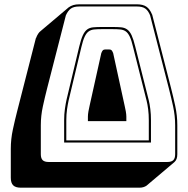

<svg xmlns="http://www.w3.org/2000/svg" viewBox="-20 -750 870 889"><path d="M626 119H76Q52 119 41 108Q30 97 30 73V-61Q30 -106 39.5 -150Q49 -194 59 -233L146 -573L147 -574Q151 -585 156.5 -593.5Q162 -602 169 -607L298 -716Q308 -723 319.5 -726.5Q331 -730 347 -730H614Q642 -730 658 -719Q674 -708 684 -683L685 -682V-681L772 -342Q782 -303 791.5 -259Q801 -215 801 -170V-36Q801 -23 797.5 -14Q794 -5 787 1L658 110Q652 114 644 116.5Q636 119 626 119ZM755 0Q774 0 782.5 -8.5Q791 -17 791 -36V-170Q791 -214 781.5 -257.5Q772 -301 762 -340L675 -679Q666 -701 652.5 -710.5Q639 -720 614 -720H347Q322 -720 308.5 -710.5Q295 -701 285 -679L198 -340Q188 -301 178.5 -257.5Q169 -214 169 -170V-36Q169 -17 177.5 -8.5Q186 0 205 0ZM277 -90V-193Q277 -221 280.5 -245.5Q284 -270 288 -288L347 -535Q355 -568 363.5 -586.5Q372 -605 383.5 -613.5Q395 -622 411.5 -623.5Q428 -625 451 -625H502Q525 -625 541 -623.5Q557 -622 569 -613.5Q581 -605 589.5 -586.5Q598 -568 606 -535L669 -285Q673 -269 676 -245Q679 -221 679 -193V-90ZM287 -193V-100H669V-193Q669 -221 666 -244Q663 -267 659 -283L596 -533Q589 -563 581 -580Q573 -597 562.5 -604.5Q552 -612 537.5 -613.5Q523 -615 502 -615H451Q430 -615 415.5 -613.5Q401 -612 390.5 -604.5Q380 -597 372 -580Q364 -563 357 -533L298 -286Q294 -268 290.5 -244.5Q287 -221 287 -193ZM387 -210Q387 -220 389.5 -234.5Q392 -249 395 -261L449 -504Q453 -514 456.5 -517.5Q460 -521 468 -521H485Q493 -521 496.5 -517.5Q500 -514 504 -504L557 -261Q560 -249 562.5 -234.5Q565 -220 565 -210V-189H387Z"/></svg>

Font: Bungee Shade
Style: Regular
Weight: 400
Designer: David Jonathan Ross
Foundry: David Jonathan Ross
Version: Version 1.000;PS 1.0;hotconv 1.0.72;makeotf.lib2.5.5900